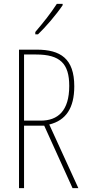

<svg xmlns="http://www.w3.org/2000/svg" viewBox="-20 -970 444 990"><path d="M303 -943V-950H273C239 -898 207 -858 162 -805V-793H176C215 -830 270 -894 303 -943ZM169 -714H78V0H104V-322H208L354 0H384L234 -328C320 -349 363 -413 363 -525C363 -668 292 -714 169 -714ZM166 -689C290 -689 337 -642 337 -527C337 -398 278 -348 190 -348H104V-689Z"/></svg>

Font: Noto Sans Arabic ExtCond Thin
Style: Regular
Weight: 100
Width: 2
Designer: Monotype Design Team, Nadine Chahine, Nizar Qandah and Khaled Hosny
Foundry: Monotype Imaging Inc.
Version: Version 2.012